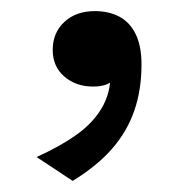

<svg xmlns="http://www.w3.org/2000/svg" viewBox="-20 -154 337 346"><path d="M111 172 46 129Q90 109 119 88Q148 67 163.5 40.5Q179 14 179 -18Q180 -22 181.5 -25Q183 -28 185.5 -29.5Q188 -31 190.5 -30.5Q193 -30 195 -28Q192 -17 185.5 -10.5Q179 -4 169.5 -1Q160 2 148 2Q117 2 96 -16Q75 -34 75 -64Q75 -95 96 -114.5Q117 -134 151 -134Q176 -134 195 -124Q214 -114 224.5 -92.5Q235 -71 235 -38Q235 8 222 45.5Q209 83 182 114Q155 145 111 172Z"/></svg>

Font: Roboto Serif 20pt SemiCondensed
Style: Regular
Weight: 400
Width: 4
Version: Version 1.008